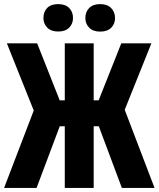

<svg xmlns="http://www.w3.org/2000/svg" viewBox="-26 -924 780 944"><path d="M292.5 0H434.6V-710.9H292.5ZM573.2 0H733.9L571.3 -425.8L446.8 -337.9ZM363.3 -430.7V-303.2H554.7L718.3 -710.9H570.3L459 -430.7ZM-5.9 0H153.8L280.8 -337.9L157.2 -425.8ZM363.3 -430.7H267.6L156.7 -710.9H7.8L170.9 -303.2H363.3ZM187.5 -835.4Q187.5 -807.6 206.3 -788.3Q225.1 -769 260.3 -769Q295.4 -769 314.2 -788.1Q333 -807.1 333 -835.9Q333 -865.7 314 -884.8Q294.9 -903.8 260.3 -903.8Q224.6 -903.8 206.1 -885Q187.5 -866.2 187.5 -835.4ZM393.6 -835Q393.6 -807.1 412.6 -787.8Q431.6 -768.6 466.3 -768.6Q502 -768.6 520.8 -787.6Q539.6 -806.6 539.6 -835Q539.6 -864.7 520.5 -884.3Q501.5 -903.8 466.3 -903.8Q431.6 -903.8 412.6 -884.8Q393.6 -865.7 393.6 -835Z"/></svg>

Font: Roboto Flex
Style: wght 700 wdth 25 opsz 34 GRAD 0.00 slnt 0.00 XTRA 468 XOPQ 96 YOPQ 79 YTLC 514 YTUC 712 YTAS 750 YTDE -203.00 YTFI 738
Weight: 700
Width: 1
Designer: Berlow after Robertson
Foundry: Google
Version: Version 3.100